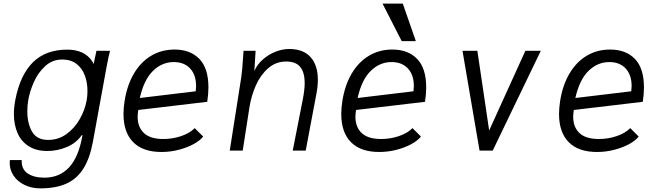

<svg xmlns="http://www.w3.org/2000/svg" viewBox="-20 -830 3640 1058"><path d="M33.5 68.5Q33.5 63 34.5 52H99.5Q97.5 102 132.2 125.5Q167 149 225 149Q307.5 149 360.5 92.5Q413.5 36 434.5 -85H430Q401 -42.5 349 -20.2Q297 2 241 2Q179 2 137.5 -24.8Q96 -51.5 76.2 -97.8Q56.5 -144 56.5 -203Q56.5 -237.5 64.5 -280Q91.5 -418.5 162.2 -487.5Q233 -556.5 350 -556.5Q445.5 -556.5 488 -492.5Q491.5 -487 496 -477.5L511.5 -550H586.5Q578 -520 567 -460L492 -49Q475 43 439.2 99.5Q403.5 156 345.2 182Q287 208 202 208Q154 208 115.5 189.2Q77 170.5 55.2 138.5Q33.5 106.5 33.5 68.5ZM457.5 -277Q462 -302 462 -328Q462 -374.5 447.5 -414Q433 -453.5 401.8 -477.8Q370.5 -502 323 -502Q268 -502 228.5 -465.2Q189 -428.5 166.5 -377.5Q144 -326.5 136 -280Q130.5 -251 130.5 -216.5Q130.5 -150 156.8 -104.5Q183 -59 245 -59Q301.5 -59 346.2 -91.2Q391 -123.5 419.5 -173.8Q448 -224 457.5 -277Z M660.5 -202Q660.5 -232.5 666 -270Q679.5 -359 717.5 -423.8Q755.5 -488.5 813 -522.8Q870.5 -557 942 -557Q1028.5 -557 1078.5 -505.5Q1128.5 -454 1128.5 -348.5Q1128.5 -311 1122 -269L742 -224Q738.5 -201.5 738.5 -186.5Q738.5 -129.5 773.2 -96.8Q808 -64 880 -64Q931 -64 978.2 -80Q1025.5 -96 1053 -124L1099.5 -77.5Q1083 -56 1047.8 -36.5Q1012.5 -17 965.8 -4.8Q919 7.5 869.5 7.5Q767.5 7.5 714 -46.5Q660.5 -100.5 660.5 -202ZM1060.5 -356Q1060.5 -417 1027.8 -452.5Q995 -488 937.5 -488Q872.5 -488 822.8 -439.2Q773 -390.5 750.5 -290L1058.5 -327Q1060.5 -347 1060.5 -356Z M1318.5 -501.5 1322 -550H1388.5L1381.5 -438.5Q1396 -473 1426.8 -500.8Q1457.5 -528.5 1496.2 -544.2Q1535 -560 1573.5 -560Q1651.5 -560 1691.5 -515.2Q1731.5 -470.5 1731.5 -390Q1731.5 -355.5 1724 -315.5L1664.5 0H1593L1648 -279.5Q1659 -335.5 1659 -373.5Q1659 -429 1635.2 -460Q1611.5 -491 1556.5 -491Q1500 -491 1457.5 -453.8Q1415 -416.5 1389.8 -359Q1364.5 -301.5 1354.5 -238.5L1317.5 0H1246L1309.5 -404.5Q1313 -428.5 1315 -453Q1317 -477.5 1318.5 -501.5Z M1860.5 -202Q1860.5 -232.5 1866 -270Q1879.5 -359 1917.5 -423.8Q1955.5 -488.5 2013 -522.8Q2070.5 -557 2142 -557Q2228.5 -557 2278.5 -505.5Q2328.5 -454 2328.5 -348.5Q2328.5 -311 2322 -269L1942 -224Q1938.5 -201.5 1938.5 -186.5Q1938.5 -129.5 1973.2 -96.8Q2008 -64 2080 -64Q2131 -64 2178.2 -80Q2225.5 -96 2253 -124L2299.5 -77.5Q2283 -56 2247.8 -36.5Q2212.5 -17 2165.8 -4.8Q2119 7.5 2069.5 7.5Q1967.5 7.5 1914 -46.5Q1860.5 -100.5 1860.5 -202ZM2260.5 -356Q2260.5 -417 2227.8 -452.5Q2195 -488 2137.5 -488Q2072.5 -488 2022.8 -439.2Q1973 -390.5 1950.5 -290L2258.5 -327Q2260.5 -347 2260.5 -356ZM2088 -810H2199.5L2271.5 -603.5H2193.5Z M2528.5 -550H2610.5L2675.5 -111L2875 -550H2960L2695 0H2622.5Z M3060.5 -202Q3060.5 -232.5 3066 -270Q3079.5 -359 3117.5 -423.8Q3155.5 -488.5 3213 -522.8Q3270.5 -557 3342 -557Q3428.5 -557 3478.5 -505.5Q3528.5 -454 3528.5 -348.5Q3528.5 -311 3522 -269L3142 -224Q3138.5 -201.5 3138.5 -186.5Q3138.5 -129.5 3173.2 -96.8Q3208 -64 3280 -64Q3331 -64 3378.2 -80Q3425.5 -96 3453 -124L3499.5 -77.5Q3483 -56 3447.8 -36.5Q3412.5 -17 3365.8 -4.8Q3319 7.5 3269.5 7.5Q3167.5 7.5 3114 -46.5Q3060.5 -100.5 3060.5 -202ZM3460.5 -356Q3460.5 -417 3427.8 -452.5Q3395 -488 3337.5 -488Q3272.5 -488 3222.8 -439.2Q3173 -390.5 3150.5 -290L3458.5 -327Q3460.5 -347 3460.5 -356Z"/></svg>

Font: JuliaMono Light
Style: Italic
Weight: 300
Italic angle: -9°
Monospace: yes
Designer: cormullion
Foundry: corm
Version: Version 0.054; ttfautohint (v1.8.4)